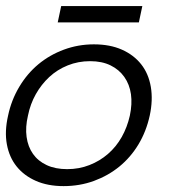

<svg xmlns="http://www.w3.org/2000/svg" viewBox="-37 -615 603 646"><path d="M466.8 -226.1Q455.1 -172.9 429 -129.4Q402.8 -85.9 365 -54.9Q327.1 -23.9 279.1 -6.3Q231 11.2 176.8 11.2Q124 11.2 84 -6.3Q43.9 -23.9 19 -54.9Q-5.9 -85.9 -13.9 -129.4Q-22 -172.9 -9.8 -226.1Q1 -277.8 27.6 -322.5Q54.2 -367.2 92 -398.7Q129.9 -430.2 178 -448Q226.1 -465.8 278.8 -465.8Q333 -465.8 373 -448Q413.1 -430.2 438 -398.7Q462.9 -367.2 470.5 -322.5Q478 -277.8 466.8 -226.1ZM399.9 -226.1Q408.2 -265.1 403.6 -298.1Q398.9 -331.1 381.3 -356Q363.8 -380.9 335 -395Q306.2 -409.2 266.1 -409.2Q226.1 -409.2 190.9 -395Q155.8 -380.9 128.9 -356Q102.1 -331.1 83.5 -298.1Q64.9 -265.1 57.1 -226.1Q47.9 -187 52.5 -154.1Q57.1 -121.1 74 -97.2Q90.8 -73.2 119.9 -59.6Q148.9 -45.9 189 -45.9Q229 -45.9 263.9 -59.6Q298.8 -73.2 326.4 -97.2Q354 -121.1 372.6 -154.1Q391.1 -187 399.9 -226.1ZM430.2 -539.6H157.2L168.9 -594.7H441.9Z"/></svg>

Font: Anonymous Pro
Style: Italic
Weight: 400
Italic angle: -12°
Monospace: yes
Designer: Mark Simonson
Version: Version 1.003